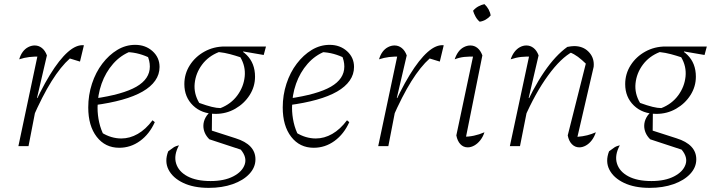

<svg xmlns="http://www.w3.org/2000/svg" viewBox="-20 -707 3468 929"><path d="M69 0 166 -458 175 -433Q146 -434 121.5 -431Q97 -428 73 -420Q79 -441 90 -456Q101 -471 116.5 -479Q132 -487 148 -487Q167 -487 182.5 -475Q198 -463 207 -439L159 -233L163 -232L118 0ZM137 -133 126 -156Q175 -269 221 -344Q267 -419 308.5 -455.5Q350 -492 386 -488L367 -409L318 -424Q274 -385 229.5 -314Q185 -243 137 -133Z M557 8Q489 8 448 -45Q407 -98 407 -187Q407 -247 425 -302Q443 -357 475 -399Q507 -441 547.5 -465.5Q588 -490 634 -490Q684 -490 718 -459.5Q752 -429 752 -383Q752 -347 731 -317Q710 -287 670 -264Q630 -241 571 -224.5Q512 -208 436 -198V-230Q575 -250 640 -287.5Q705 -325 705 -385Q705 -413 692 -441L710 -424Q683 -438 654 -446Q625 -454 593 -455L614 -459Q564 -440 527.5 -398.5Q491 -357 471.5 -302Q452 -247 452 -186Q452 -150 460 -114.5Q468 -79 485 -47L471 -66Q495 -51 519 -44Q543 -37 567 -37Q608 -37 646.5 -59Q685 -81 718 -125L729 -116Q703 -58 657.5 -25Q612 8 557 8Z M990 202Q917 202 866.5 178Q816 154 795.5 114Q775 74 794 25Q815 9 822.5 4.5Q830 0 846 -4Q820 44 832 83.5Q844 123 887 146Q930 169 999 169Q1065 169 1108.5 146.5Q1152 124 1164 89Q1176 54 1145 17L993 -33Q978 -48 971 -64.5Q964 -81 964 -98Q964 -119 975 -139Q986 -159 1006 -171L1005 -75L1120 -38Q1216 -8 1216 64Q1216 103 1186.5 134.5Q1157 166 1106 184Q1055 202 990 202ZM1023 -156Q956 -156 914 -196.5Q872 -237 872 -300Q872 -350 898.5 -391.5Q925 -433 969.5 -457.5Q1014 -482 1067 -482Q1132 -482 1173 -441.5Q1214 -401 1214 -336Q1214 -288 1188 -247Q1162 -206 1118.5 -181Q1075 -156 1023 -156ZM1047 -184Q1098 -204 1128.5 -245.5Q1159 -287 1164 -336.5Q1169 -386 1143 -430Q1119 -438 1093 -445Q1067 -452 1039 -455Q988 -435 957.5 -394Q927 -353 922 -303.5Q917 -254 944 -209Q980 -196 1004.5 -190Q1029 -184 1047 -184ZM1148 -434 1067 -482H1267L1256 -441L1157 -458Z M1498 8Q1430 8 1389 -45Q1348 -98 1348 -187Q1348 -247 1366 -302Q1384 -357 1416 -399Q1448 -441 1488.5 -465.5Q1529 -490 1575 -490Q1625 -490 1659 -459.5Q1693 -429 1693 -383Q1693 -347 1672 -317Q1651 -287 1611 -264Q1571 -241 1512 -224.5Q1453 -208 1377 -198V-230Q1516 -250 1581 -287.5Q1646 -325 1646 -385Q1646 -413 1633 -441L1651 -424Q1624 -438 1595 -446Q1566 -454 1534 -455L1555 -459Q1505 -440 1468.5 -398.5Q1432 -357 1412.5 -302Q1393 -247 1393 -186Q1393 -150 1401 -114.5Q1409 -79 1426 -47L1412 -66Q1436 -51 1460 -44Q1484 -37 1508 -37Q1549 -37 1587.5 -59Q1626 -81 1659 -125L1670 -116Q1644 -58 1598.5 -25Q1553 8 1498 8Z M1810 0 1907 -458 1916 -433Q1887 -434 1862.5 -431Q1838 -428 1814 -420Q1820 -441 1831 -456Q1842 -471 1857.5 -479Q1873 -487 1889 -487Q1908 -487 1923.5 -475Q1939 -463 1948 -439L1900 -233L1904 -232L1859 0ZM1878 -133 1867 -156Q1916 -269 1962 -344Q2008 -419 2049.5 -455.5Q2091 -492 2127 -488L2108 -409L2059 -424Q2015 -385 1970.5 -314Q1926 -243 1878 -133Z M2230 -21 2219 -45Q2247 -45 2273 -50.5Q2299 -56 2324 -67Q2317 -45 2304 -28.5Q2291 -12 2275 -3Q2259 6 2243 6Q2222 6 2207.5 -9.5Q2193 -25 2188 -52L2274 -458L2283 -433Q2249 -434 2226 -431.5Q2203 -429 2180 -420Q2187 -441 2198 -456Q2209 -471 2224.5 -479Q2240 -487 2256 -487Q2275 -487 2290 -475Q2305 -463 2314 -439ZM2324 -687Q2336 -676 2344 -661.5Q2352 -647 2354 -632Q2344 -620 2330 -612Q2316 -604 2301 -602Q2289 -612 2281 -626.5Q2273 -641 2269 -655Q2280 -668 2294.5 -676Q2309 -684 2324 -687Z M2727 -52 2819 -417V-395Q2794 -419 2776.5 -432Q2759 -445 2734 -456L2751 -457Q2694 -427 2632 -342Q2570 -257 2516 -133L2505 -156Q2531 -217 2558 -267.5Q2585 -318 2613 -359Q2641 -400 2669 -430Q2697 -460 2725 -480Q2736 -482 2743.5 -483Q2751 -484 2758 -484Q2800 -484 2826.5 -458Q2853 -432 2853 -395Q2853 -389 2852.5 -384Q2852 -379 2850 -373L2774 -45Q2800 -47 2821.5 -52.5Q2843 -58 2863 -67Q2856 -45 2843.5 -28.5Q2831 -12 2815 -3Q2799 6 2783 6Q2762 6 2747 -9.5Q2732 -25 2727 -52ZM2447 0 2545 -458 2554 -433Q2526 -434 2502 -431.5Q2478 -429 2451 -420Q2458 -441 2469.5 -456Q2481 -471 2496 -479Q2511 -487 2527 -487Q2546 -487 2561.5 -475Q2577 -463 2586 -439L2538 -233L2542 -232L2496 0Z M3123 202Q3050 202 2999.5 178Q2949 154 2928.5 114Q2908 74 2927 25Q2948 9 2955.5 4.5Q2963 0 2979 -4Q2953 44 2965 83.5Q2977 123 3020 146Q3063 169 3132 169Q3198 169 3241.5 146.5Q3285 124 3297 89Q3309 54 3278 17L3126 -33Q3111 -48 3104 -64.5Q3097 -81 3097 -98Q3097 -119 3108 -139Q3119 -159 3139 -171L3138 -75L3253 -38Q3349 -8 3349 64Q3349 103 3319.5 134.5Q3290 166 3239 184Q3188 202 3123 202ZM3156 -156Q3089 -156 3047 -196.5Q3005 -237 3005 -300Q3005 -350 3031.5 -391.5Q3058 -433 3102.5 -457.5Q3147 -482 3200 -482Q3265 -482 3306 -441.5Q3347 -401 3347 -336Q3347 -288 3321 -247Q3295 -206 3251.5 -181Q3208 -156 3156 -156ZM3180 -184Q3231 -204 3261.5 -245.5Q3292 -287 3297 -336.5Q3302 -386 3276 -430Q3252 -438 3226 -445Q3200 -452 3172 -455Q3121 -435 3090.5 -394Q3060 -353 3055 -303.5Q3050 -254 3077 -209Q3113 -196 3137.5 -190Q3162 -184 3180 -184ZM3281 -434 3200 -482H3400L3389 -441L3290 -458Z"/></svg>

Font: Piazzolla Thin Thin
Style: Italic
Weight: 250
Italic angle: -11.3°
Version: Version 2.005